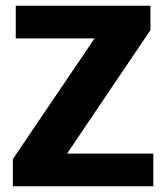

<svg xmlns="http://www.w3.org/2000/svg" viewBox="-20 -650 585 670"><path d="M505 -630V-545L214 -114H515V0H25V-95L310 -516H35V-630Z"/></svg>

Font: Mukta Malar ExtraBold
Style: Regular
Weight: 800
Designer: Aadarsh Rajan, Girish Dalvi, Yashodeep Gholap
Foundry: Ek Type
Version: Version 2.538;PS 1.000;hotconv 16.6.51;makeotf.lib2.5.65220;